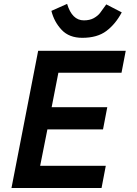

<svg xmlns="http://www.w3.org/2000/svg" viewBox="-20 -942 688 962"><path d="M37.5 0ZM488.8 0 510 -111.2H181.2L217.5 -293.8H496.2L517.5 -405H238.8L272.5 -577.5H588.8L610 -687.5H171.2L37.5 0ZM590 -880 512.5 -920Q492.5 -891.2 481.2 -876.9Q470 -862.5 450 -851.2Q430 -840 400 -840Q341.2 -840 316.2 -922.5L237.5 -887.5Q251.2 -832.5 288.8 -792.5Q326.2 -752.5 392.5 -752.5Q467.5 -752.5 513.1 -786.9Q558.8 -821.2 590 -880Z"/></svg>

Font: Cambay
Style: Bold Italic
Weight: 700
Italic angle: -11°
Designer: Pooja Saxena
Foundry: Pooja Saxena
Version: Version 1.006;PS 001.006;hotconv 1.0.70;makeotf.lib2.5.58329